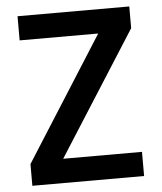

<svg xmlns="http://www.w3.org/2000/svg" viewBox="-51 -740 660 784"><g transform="rotate(-5 279.0 -347.5)"><path d="M185 -99H508V0H50V-89L372 -596H50V-695H508V-606Z"/></g></svg>

Font: Fz Poppins Med
Style: Regular
Weight: 500
Designer: Ninad Kale (Devanagari), Jonny Pinhorn (Latin)
Foundry: Indian Type Foundry
Version: Vit hóa bi Vntype.Com & FontZin.Com